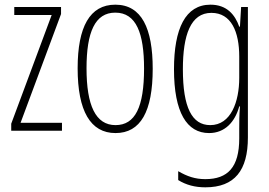

<svg xmlns="http://www.w3.org/2000/svg" viewBox="-20 -652 1149 821"><path d="M245 -93V-127H68L241 -592V-622H41V-588H201L28 -123V-93Z M633 -358C633 -530 586 -632 473 -632C364 -632 312 -537 312 -360C312 -177 367 -83 474 -83C581 -83 633 -175 633 -358ZM350 -360C350 -514 386 -598 473 -598C563 -598 596 -509 596 -359C596 -194 558 -117 474 -117C389 -117 350 -201 350 -360Z M880 -632C773 -632 724 -530 724 -356C724 -171 779 -83 874 -83C942 -83 985 -131 1003 -197H1006C1003 -158 1003 -130 1003 -101V-60C1003 63 954 114 858 114C814 114 780 102 742 80V118C776 139 814 149 858 149C984 149 1040 76 1040 -64V-622H1011L1006 -538H1003C985 -589 950 -632 880 -632ZM884 -597C969 -597 1003 -516 1003 -410V-319C1003 -218 968 -117 879 -117C801 -117 762 -192 762 -356C762 -502 795 -597 884 -597Z"/></svg>

Font: Noto Sans Kannada UI ExtraCondensed ExtraLight
Style: Regular
Weight: 200
Width: 2
Designer: Jelle Bosma - Monotype Design Team
Foundry: Monotype Imaging Inc.
Version: Version 2.005